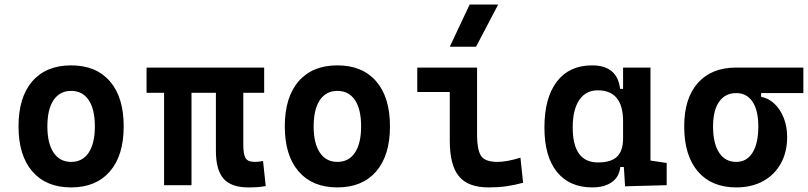

<svg xmlns="http://www.w3.org/2000/svg" viewBox="-20 -815 3556 845"><path d="M293 9.8Q183.1 9.8 122.3 -60.5Q61.5 -130.9 61.5 -258.8Q61.5 -387.2 122.3 -457.3Q183.1 -527.3 293 -527.3Q402.8 -527.3 463.6 -457.3Q524.4 -387.2 524.4 -258.8Q524.4 -130.9 463.6 -60.5Q402.8 9.8 293 9.8ZM293 -102.5Q343.3 -102.5 370.4 -143.3Q397.5 -184.1 397.5 -258.8Q397.5 -334 370.4 -374.5Q343.3 -415 293 -415Q243.2 -415 215.8 -374.5Q188.5 -334 188.5 -258.8Q188.5 -184.1 215.8 -143.3Q243.2 -102.5 293 -102.5Z M702.1 0V-406.7H625V-517.6H1142.6V-406.7H1050.8V-175.8Q1050.8 -137.2 1060.3 -119.9Q1069.8 -102.5 1102.5 -102.5Q1110.4 -102.5 1118.7 -103.5Q1127 -104.5 1137.7 -106.4L1149.4 3.9Q1129.9 7.3 1114 8.5Q1098.1 9.8 1073.2 9.8Q997.6 9.8 963.9 -28.6Q930.2 -66.9 930.2 -151.4V-406.7H822.8V0Z M1464.8 9.8Q1355 9.8 1294.2 -60.5Q1233.4 -130.9 1233.4 -258.8Q1233.4 -387.2 1294.2 -457.3Q1355 -527.3 1464.8 -527.3Q1574.7 -527.3 1635.5 -457.3Q1696.3 -387.2 1696.3 -258.8Q1696.3 -130.9 1635.5 -60.5Q1574.7 9.8 1464.8 9.8ZM1464.8 -102.5Q1515.1 -102.5 1542.2 -143.3Q1569.3 -184.1 1569.3 -258.8Q1569.3 -334 1542.2 -374.5Q1515.1 -415 1464.8 -415Q1415 -415 1387.7 -374.5Q1360.4 -334 1360.4 -258.8Q1360.4 -184.1 1387.7 -143.3Q1415 -102.5 1464.8 -102.5Z M2130.9 9.8Q2040 9.8 1999.8 -39.1Q1959.5 -87.9 1959.5 -195.3V-410.2H1816.4V-517.6H2079.6V-219.7Q2079.6 -158.2 2096.2 -130.4Q2112.8 -102.5 2169.9 -102.5Q2210 -102.5 2270.5 -121.1L2282.2 -10.7Q2243.2 0 2207.5 4.9Q2171.9 9.8 2130.9 9.8ZM1959.5 -609.4 2046.9 -794.9H2172.4L2075.2 -609.4Z M2586.9 9.8Q2486.3 9.8 2431.2 -58.3Q2376 -126.5 2376 -253.9Q2376 -384.3 2430.7 -455.8Q2485.4 -527.3 2585.4 -527.3Q2697.3 -527.3 2709 -423.8H2722.2V-517.6H2842.8V-108.4L2914.1 -97.7V0L2731 4.9L2725.6 -80.1H2710Q2705.1 -35.6 2672.1 -12.9Q2639.2 9.8 2586.9 9.8ZM2500.5 -253.9Q2500.5 -100.1 2611.8 -100.1Q2670.4 -100.1 2696.3 -126.2Q2722.2 -152.3 2722.2 -205.1V-281.2Q2722.2 -417.5 2610.8 -417.5Q2558.1 -417.5 2529.3 -374.8Q2500.5 -332 2500.5 -253.9Z M3220.2 9.8Q3111.3 9.8 3051.3 -60.5Q2991.2 -130.9 2991.2 -258.8Q2991.2 -382.3 3051.3 -450Q3111.3 -517.6 3220.2 -517.6H3515.6V-405.3H3329.6V-388.7Q3362.3 -383.3 3388.4 -358.4Q3414.6 -333.5 3429.4 -295.7Q3444.3 -257.8 3444.3 -212.4Q3444.3 -145.5 3416.5 -95.5Q3388.7 -45.4 3338.4 -17.8Q3288.1 9.8 3220.2 9.8ZM3220.2 -102.5Q3266.6 -102.5 3292 -143.3Q3317.4 -184.1 3317.4 -258.8Q3317.4 -329.1 3292 -367.2Q3266.6 -405.3 3220.2 -405.3Q3171.4 -405.3 3144.8 -367.2Q3118.2 -329.1 3118.2 -258.8Q3118.2 -184.1 3144.8 -143.3Q3171.4 -102.5 3220.2 -102.5Z"/></svg>

Font: Caskaydia Cove SemiBold
Style: Regular
Weight: 600
Monospace: yes
Designer: Aaron Bell
Foundry: Saja Typeworks
Version: Version 4.300; ttfautohint (v1.8.3)